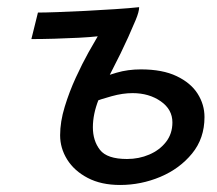

<svg xmlns="http://www.w3.org/2000/svg" viewBox="-20 -509 612 541"><path d="M68.4 -398.9 86.9 -473.6Q106 -473.6 141.8 -474.9Q177.7 -476.1 220.7 -478.3Q263.7 -480.5 304.2 -483.2Q344.7 -485.8 372.1 -488.8Q372.1 -476.1 362.3 -452.6Q352.5 -429.2 341.3 -404.3Q320.3 -357.9 297.1 -313.5Q273.9 -269 257.8 -228.3Q241.7 -187.5 241.7 -150.4Q241.7 -112.3 261.7 -86.7Q281.7 -61 337.9 -61Q371.6 -61 400.6 -73.5Q429.7 -85.9 447.8 -109.1Q465.8 -132.3 465.8 -164.1Q465.8 -200.7 432.9 -223.6Q399.9 -246.6 353.5 -246.6Q325.7 -246.6 294.9 -238Q264.2 -229.5 246.1 -222.7L259.3 -288.1Q276.9 -294.9 308.6 -304.2Q340.3 -313.5 377 -313.5Q438 -313.5 477.8 -294.4Q517.6 -275.4 536.9 -244.9Q556.2 -214.4 556.2 -179.2Q556.2 -119.1 521.2 -76.4Q486.3 -33.7 431.9 -10.7Q377.4 12.2 318.4 12.2Q265.1 12.2 227.3 -7.6Q189.5 -27.3 169.4 -59.3Q149.4 -91.3 149.4 -127.9Q149.4 -166 162.4 -208.3Q175.3 -250.5 193.6 -290.3Q211.9 -330.1 229.2 -361.1Q246.6 -392.1 255.4 -406.7Q234.4 -404.3 201.4 -402.6Q168.5 -400.9 133.1 -399.9Q97.7 -398.9 68.4 -398.9Z"/></svg>

Font: Andika
Style: Italic
Weight: 400
Italic angle: -14°
Designer: Victor Gaultney, Annie Olsen, Julie Remington, Don Collingsworth, Eric Hays, Becca Hirsbrunner
Foundry: SIL International
Version: Version 6.101